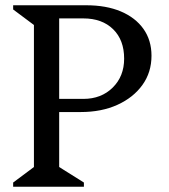

<svg xmlns="http://www.w3.org/2000/svg" viewBox="-20 -710 641 730"><path d="M30 0V-16L109 -75V-615L30 -674V-690H205V-75L299 -16V0ZM287 -284H170V-334H297Q365 -334 408.5 -377Q452 -420 452 -487Q452 -558 410 -599Q368 -640 297 -640H142V-690H307Q384 -690 439.5 -666.5Q495 -643 525.5 -600Q556 -557 556 -498Q556 -435 521.5 -387Q487 -339 426.5 -311.5Q366 -284 287 -284Z"/></svg>

Font: Platypi Light Light
Style: Regular
Weight: 300
Version: Version 1.200